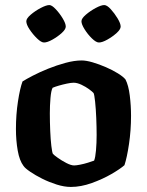

<svg xmlns="http://www.w3.org/2000/svg" viewBox="-20 -739 581 759"><path d="M260 0Q234 0 204 -9.5Q174 -19 147 -32.5Q120 -46 99.5 -60Q79 -74 73 -83Q57 -104 50 -144Q43 -184 43 -229Q43 -286 51 -338Q59 -390 69 -417Q83 -426 110 -440Q137 -454 170.5 -467.5Q204 -481 239 -490.5Q274 -500 303 -500Q321 -500 346.5 -492.5Q372 -485 398.5 -473.5Q425 -462 446 -449Q467 -436 476 -425Q488 -402 493 -361.5Q498 -321 498 -281Q498 -224 490 -170Q482 -116 472 -86Q455 -71 420.5 -51Q386 -31 343 -15.5Q300 0 260 0ZM273 -85Q281 -85 296.5 -88Q312 -91 328 -96Q344 -101 352 -104Q357 -116 359.5 -145Q362 -174 362 -205Q362 -236 360.5 -272.5Q359 -309 356 -337Q353 -365 350 -371Q346 -376 332.5 -386Q319 -396 302 -404Q285 -412 271 -412Q261 -412 244.5 -408.5Q228 -405 212.5 -400.5Q197 -396 188 -392Q182 -381 179.5 -351Q177 -321 177 -291Q177 -257 178.5 -222Q180 -187 183 -162Q186 -137 189 -131Q192 -127 208 -115.5Q224 -104 242.5 -94.5Q261 -85 273 -85ZM371 -571Q360 -571 343.5 -587Q327 -603 314.5 -623Q302 -643 302 -655Q302 -666 319.5 -681Q337 -696 358.5 -707.5Q380 -719 392 -719Q403 -719 418 -702.5Q433 -686 445 -666Q457 -646 457 -634Q457 -623 441 -608.5Q425 -594 404.5 -582.5Q384 -571 371 -571ZM154 -571Q143 -571 126.5 -587Q110 -603 97 -622.5Q84 -642 84 -655Q84 -666 101.5 -681Q119 -696 141 -707.5Q163 -719 175 -719Q185 -719 200.5 -702.5Q216 -686 228 -666Q240 -646 240 -634Q240 -623 224 -608.5Q208 -594 187.5 -582.5Q167 -571 154 -571Z"/></svg>

Font: Texturina
Style: Bold
Weight: 700
Designer: Guillermo Torres Carreño
Foundry: Omnibus-Type
Version: Version 1.002; ttfautohint (v1.8.3)